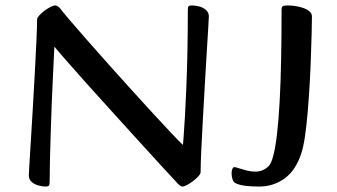

<svg xmlns="http://www.w3.org/2000/svg" viewBox="-20 -672 1237 705"><path d="M147.4 13Q134.5 13 119.8 8.6Q105.1 4.2 95.4 -4.9Q85.8 -14 85.8 -27.9Q85.8 -32.8 88 -69.2Q90.2 -105.6 93.7 -161.8Q97.3 -218 101 -283.5Q104.6 -349 108.2 -412Q111.7 -475 113.9 -525.2Q116.1 -575.4 116.1 -600Q116.1 -605.8 123.8 -614.8Q131.6 -623.9 142.9 -632.3Q154.2 -640.7 165.2 -646.3Q176.2 -652 182.7 -652Q187.2 -652 192.5 -648.7Q197.8 -645.3 201.4 -640.4Q210 -628.7 235.4 -599Q260.9 -569.2 296.7 -528.3Q332.5 -487.4 374.7 -440.2Q417 -392.9 459.5 -345.8Q501.9 -298.8 540.5 -257Q579.1 -215.1 608.2 -184.2Q637.3 -153.2 651.8 -139.7Q652.1 -144.4 654.3 -171.1Q656.5 -197.9 659 -242.8Q661.6 -287.6 664.1 -347.9Q666.6 -408.3 668.2 -480.6Q669.7 -553 669.7 -634.6Q669.7 -645.3 672.1 -648.6Q674.6 -652 685 -652Q698.5 -652 712.8 -648Q727 -643.9 737 -634.8Q746.9 -625.7 746.9 -611.8Q746.9 -607.2 744.7 -570.7Q742.6 -534.1 739 -477.5Q735.5 -421 731.8 -355.8Q728.1 -290.7 724.6 -227.7Q721 -164.6 718.8 -114.6Q716.6 -64.6 716.6 -39.7Q716.6 -33.9 708.6 -24.9Q700.5 -15.8 688.8 -7.1Q677.1 1.7 666.5 7.3Q655.9 13 650.1 13Q645.8 13 640.8 9.3Q635.7 5.6 631.4 0.7Q610.7 -21.4 572.3 -63.3Q533.9 -105.3 485.6 -158.3Q437.4 -211.4 387.4 -266.5Q337.4 -321.6 293.2 -370.9Q248.9 -420.2 218.7 -455.1Q188.5 -489.9 179.6 -500.6Q179.3 -493.7 177.9 -464.5Q176.6 -435.3 174.4 -391.3Q172.2 -347.4 170.1 -295.2Q168.1 -243.1 166.4 -189.6Q164.7 -136.1 163.5 -88Q162.3 -39.9 162.3 -4.4Q162.3 5.6 159.6 9.3Q156.8 13 147.4 13ZM931.1 13Q903.2 13 881.4 10.3Q859.7 7.7 845.7 1Q837.3 -3.4 833.9 -13.1Q830.4 -22.9 830.4 -36.6Q830.4 -44.9 833.2 -51.6Q836 -58.3 840.3 -58.3Q845.4 -58.3 857 -54.3Q868.7 -50.4 884.9 -46.1Q901.2 -41.8 917.2 -41.8Q945.5 -41.8 965.8 -61.3Q976 -70.7 983.7 -101.1Q991.5 -131.5 997.3 -181Q1003 -230.4 1006.8 -298.4Q1010.5 -366.5 1012.2 -451.4Q1013.9 -536.3 1013.9 -636.7Q1013.9 -645.3 1017.4 -648.6Q1020.9 -652 1035.9 -652Q1049.5 -652 1064.9 -649.7Q1080.2 -647.5 1093.9 -642.6Q1107.6 -637.7 1116.5 -630.1Q1125.4 -622.5 1125.4 -611.8Q1125.4 -591.4 1124.4 -553Q1123.4 -514.6 1121.7 -465.6Q1120.1 -416.7 1117.1 -364Q1114.1 -311.4 1109.9 -261.7Q1105.7 -212 1099.9 -172Q1094.1 -132 1086.5 -109.4Q1066.1 -46.4 1025 -16.7Q984 13 931.1 13Z"/></svg>

Font: Briem Hand Thin
Style: Regular
Weight: 100
Designer: Gunnlaugur SE Briem, Eben Sorkin
Foundry: Sorkin Type Co.
Version: Version 1.003